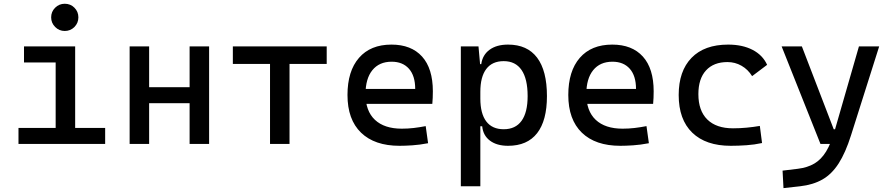

<svg xmlns="http://www.w3.org/2000/svg" viewBox="-20 -764 4728 1019"><path d="M275.4 0V-488.3H378.9V0ZM78.1 0V-85H285.2V0ZM369.1 0V-85H538.1V0ZM107.4 -432.6V-517.6H378.9V-432.6ZM323.7 -599.6Q293.9 -599.6 272.7 -620.8Q251.5 -642.1 251.5 -671.9Q251.5 -702.1 272.7 -723.1Q293.9 -744.1 323.7 -744.1Q354 -744.1 375 -723.1Q396 -702.1 396 -671.9Q396 -642.1 375 -620.8Q354 -599.6 323.7 -599.6Z M986.3 0V-517.6H1089.8V0ZM668 0V-517.6H771.5V0ZM698.2 -216.3V-301.3H1074.7V-216.3Z M1413.1 0V-517.6H1516.6V0ZM1215.8 -424.8V-517.6H1713.9V-424.8Z M2100.6 9.8Q1968.3 9.8 1896.2 -59.8Q1824.2 -129.4 1824.2 -259.8Q1824.2 -386.7 1885.3 -457Q1946.3 -527.3 2057.6 -527.3Q2162.6 -527.3 2220 -463.9Q2277.3 -400.4 2277.3 -279.3Q2277.3 -243.7 2274.4 -212.9H1911.1V-292H2183.6Q2183.6 -361.8 2150.4 -399.2Q2117.2 -436.5 2058.6 -436.5Q1992.7 -436.5 1956.3 -391.6Q1919.9 -346.7 1919.9 -264.6Q1919.9 -174.8 1970 -127.9Q2020 -81.1 2112.3 -81.1Q2144.5 -81.1 2175.8 -84.7Q2207 -88.4 2239.3 -94.7L2252 -3.9Q2206.1 4.9 2168 7.3Q2129.9 9.8 2100.6 9.8Z M2425.8 224.6V-517.6H2519.5L2529.3 -408.2V224.6ZM2676.3 9.8Q2616.7 9.8 2580.3 -17.6Q2543.9 -44.9 2539.1 -93.8H2494.1L2529.3 -241.2Q2529.3 -161.1 2560.8 -119.6Q2592.3 -78.1 2653.3 -78.1Q2715.8 -78.1 2748 -122.6Q2780.3 -167 2780.3 -253.9Q2780.3 -345.7 2748 -392.6Q2715.8 -439.5 2653.3 -439.5Q2592.3 -439.5 2560.8 -397.9Q2529.3 -356.4 2529.3 -276.4L2494.1 -423.8H2534.2Q2541 -472.7 2578.4 -500Q2615.7 -527.3 2676.3 -527.3Q2778.3 -527.3 2830.6 -458Q2882.8 -388.7 2882.8 -253.9Q2882.8 -124 2830.6 -57.1Q2778.3 9.8 2676.3 9.8Z M3272.5 9.8Q3140.1 9.8 3068.1 -59.8Q2996.1 -129.4 2996.1 -259.8Q2996.1 -386.7 3057.1 -457Q3118.2 -527.3 3229.5 -527.3Q3334.5 -527.3 3391.8 -463.9Q3449.2 -400.4 3449.2 -279.3Q3449.2 -243.7 3446.3 -212.9H3083V-292H3355.5Q3355.5 -361.8 3322.3 -399.2Q3289.1 -436.5 3230.5 -436.5Q3164.6 -436.5 3128.2 -391.6Q3091.8 -346.7 3091.8 -264.6Q3091.8 -174.8 3141.8 -127.9Q3191.9 -81.1 3284.2 -81.1Q3316.4 -81.1 3347.7 -84.7Q3378.9 -88.4 3411.1 -94.7L3423.8 -3.9Q3377.9 4.9 3339.8 7.3Q3301.8 9.8 3272.5 9.8Z M3858.4 9.8Q3726.1 9.8 3654.1 -59.8Q3582 -129.4 3582 -259.8Q3582 -386.7 3650.1 -457Q3718.3 -527.3 3844.7 -527.3Q3920.4 -527.3 3974.4 -499.3Q4028.3 -471.2 4051.3 -419.9L3971.7 -359.9Q3949.7 -395.5 3915.5 -415Q3881.3 -434.6 3840.8 -434.6Q3767.6 -434.6 3727.1 -390.4Q3686.5 -346.2 3686.5 -264.6Q3686.5 -176.3 3734.1 -129.6Q3781.7 -83 3870.1 -83Q3906.2 -83 3942.4 -86.4Q3978.5 -89.8 4012.7 -95.7L4024.4 -4.9Q3984.4 3.9 3941.7 6.8Q3898.9 9.8 3858.4 9.8Z M4138.2 234.4 4133.3 141.6 4214.4 131.8Q4265.6 125.5 4302 104Q4338.4 82.5 4364.3 40.3Q4390.1 -2 4409.7 -70.3L4538.6 -517.6H4646L4496.6 -45.9Q4467.3 46.9 4430.9 103.5Q4394.5 160.2 4345 188.5Q4295.4 216.8 4226.1 224.6ZM4334.5 0 4128.4 -517.6H4235.8L4404.8 -78.1H4420.4V0Z"/></svg>

Font: Cascadia Mono PL
Style: Regular
Weight: 400
Monospace: yes
Designer: Aaron Bell
Foundry: Saja Typeworks
Version: Version 2102.003